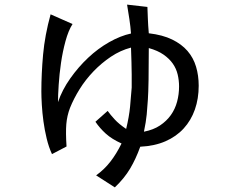

<svg xmlns="http://www.w3.org/2000/svg" viewBox="-20 -711 1040 831"><path d="M755 -337Q755 -363 749 -388.5Q743 -414 728 -435.5Q713 -457 688 -474.5Q663 -492 624 -503Q624 -423 623 -365.5Q622 -308 620 -280Q618 -247 615 -215.5Q612 -184 603 -141Q644 -149 672.5 -168Q701 -187 719.5 -213Q738 -239 746.5 -271Q755 -303 755 -337ZM840 -340Q840 -284 823.5 -237Q807 -190 775 -155Q743 -120 696 -99.5Q649 -79 587 -76Q568 -23 543 19Q518 61 477 100L396 48Q431 23 457.5 -11Q484 -45 506 -90Q464 -109 438 -132.5Q412 -156 393 -184L446 -231Q458 -214 476.5 -194Q495 -174 526 -153Q539 -207 543 -249.5Q547 -292 550 -332Q550 -336 550 -350.5Q550 -365 550 -389Q550 -413 549 -442.5Q548 -472 547 -505Q501 -493 460 -465.5Q419 -438 384.5 -402Q350 -366 324.5 -325Q299 -284 283 -244Q270 -210 267 -173.5Q264 -137 268 -77L205 -44Q191 -74 182 -111.5Q173 -149 168 -186Q163 -223 161 -257.5Q159 -292 159 -315Q159 -392 166.5 -475Q174 -558 199 -649L294 -607Q276 -579 263.5 -533Q251 -487 244 -438.5Q237 -390 234 -344Q231 -298 231 -269Q249 -322 284 -371.5Q319 -421 361.5 -461Q404 -501 452.5 -528.5Q501 -556 547 -566Q545 -595 540 -628Q535 -661 530 -691L618 -681Q619 -656 620 -629Q621 -602 624 -567Q684 -560 725 -540Q766 -520 791.5 -490.5Q817 -461 828.5 -422.5Q840 -384 840 -340Z"/></svg>

Font: NanumGothicCoding
Style: Regular
Weight: 400
Monospace: yes
Designer: Kwon Bruce; Nicolas Noh; Sung-woo Choi; Go-un Cha; Soo-hyun Park;
Foundry: NHN Corporation
Version: Version 2.000;PS 1;hotconv 1.0.49;makeotf.lib2.0.14853